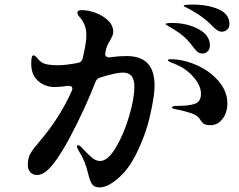

<svg xmlns="http://www.w3.org/2000/svg" viewBox="-20 -821 1040 836"><path d="M780 -796Q780 -801 820 -801Q885 -801 932 -780.5Q979 -760 979 -716Q979 -701 969 -692Q959 -683 946 -683Q936 -683 926.5 -689Q917 -695 903 -709Q863 -752 790 -789Q780 -793 780 -796ZM653 -448Q653 -404 633.5 -318Q614 -232 571 -146.5Q528 -61 461 -20Q436 -5 414 -5Q390 -5 380.5 -19.5Q371 -34 363 -68Q350 -123 323 -164Q315 -177 315 -184Q315 -189 319 -189Q328 -189 345 -169Q367 -145 383 -132.5Q399 -120 416 -120Q449 -120 484 -178Q519 -236 542 -314Q565 -392 565 -443Q565 -477 552 -491Q539 -505 515 -505Q486 -505 418 -484Q401 -479 396 -465Q351 -349 286 -226Q245 -148 209 -103.5Q173 -59 142 -59Q123 -59 112 -71Q101 -83 101 -103Q101 -133 113 -153.5Q125 -174 153 -206Q240 -308 292 -424Q295 -430 295 -435Q295 -442 289.5 -445Q284 -448 274 -447Q241 -442 218 -442Q177 -442 146.5 -468Q116 -494 116 -543Q116 -580 125 -580Q133 -580 144 -566Q159 -547 179 -542Q199 -537 235 -537Q266 -537 319 -547Q336 -550 340 -567Q350 -609 353 -632Q356 -652 356 -667Q356 -693 348.5 -712Q341 -731 324 -750Q317 -758 317 -766Q317 -777 337 -777Q363 -777 395 -765.5Q427 -754 450 -732.5Q473 -711 473 -682Q473 -673 469 -664Q465 -655 460 -646Q445 -623 441 -603L439 -593Q438 -590 438 -586Q438 -578 444.5 -574Q451 -570 461 -572Q501 -577 530 -577Q593 -577 623 -545Q653 -513 653 -448ZM710 -709Q701 -714 701 -716Q701 -721 730 -721Q794 -721 844 -694.5Q894 -668 894 -623Q894 -607 884.5 -597.5Q875 -588 862 -588Q848 -588 839.5 -595.5Q831 -603 819 -619Q798 -648 773 -668Q748 -688 710 -709ZM970 -371Q970 -331 949 -303.5Q928 -276 897 -276Q876 -276 868 -281.5Q860 -287 853 -298Q843 -316 821 -325Q786 -338 741 -346Q729 -348 729 -354Q729 -360 754 -360Q802 -360 828.5 -369Q855 -378 855 -413Q855 -448 823 -485Q791 -522 745 -541Q727 -548 720 -551Q711 -556 711 -559Q711 -563 723 -563Q778 -563 836 -537.5Q894 -512 932 -467.5Q970 -423 970 -371Z"/></svg>

Font: Shippori Antique B1
Style: Regular
Weight: 400
Designer: FONTDASU
Foundry: FONTDASU / Google Inc. / but / Adobe
Version: Version 2.001